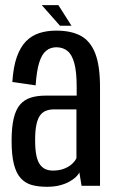

<svg xmlns="http://www.w3.org/2000/svg" viewBox="-20 -721 445 745"><path d="M161.9 3.8Q188.5 3.8 209.8 -1.3Q231.1 -6.5 247.1 -15.1Q263.1 -23.6 273.4 -33.1Q283.6 -42.5 287.9 -52.1L296.5 0H368.1V-382.7Q368.1 -466.7 349.3 -514.4Q330.5 -562.1 293.1 -582.2Q255.7 -602.2 198.3 -602.2Q162.3 -602.2 132.6 -592.7Q102.8 -583.1 80.8 -560.7Q58.8 -538.2 45.2 -499.7Q31.6 -461.1 27.9 -402.8L118.3 -389.8Q122.1 -446.3 132.3 -478.7Q142.6 -511.1 159.4 -524.3Q176.2 -537.6 198.5 -537.6Q224.2 -537.6 241.8 -523.3Q259.4 -509.1 268.4 -475.7Q277.5 -442.3 277.5 -384.5V-350H157.3Q124.5 -350 99.4 -342.2Q74.3 -334.3 57.7 -314.9Q41.1 -295.4 33.1 -261.3Q25 -227.2 25 -174.3Q25 -119.3 33.9 -84.1Q42.8 -49 60.4 -29.6Q78 -10.3 103.4 -3.2Q128.7 3.8 161.9 3.8ZM185.4 -59.1Q170.6 -59.1 158.1 -64Q145.5 -68.9 135.9 -81.5Q126.2 -94.1 121.2 -117.3Q116.3 -140.4 116.3 -178.1Q116.3 -215.4 121.6 -239Q127 -262.6 136.7 -274.8Q146.4 -287 159.7 -291.7Q173 -296.5 188.6 -296.5H276.6V-107.5Q272.2 -97 260 -85.4Q247.8 -73.9 228.9 -66.5Q210 -59.1 185.4 -59.1ZM212.7 -621.2H257.3L206.6 -701H142.1Z"/></svg>

Font: Anybody Thin Condensed
Style: Regular
Weight: 100
Width: 3
Version: Version 1.113;gftools[0.9.25]